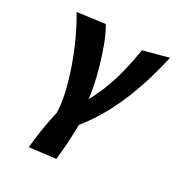

<svg xmlns="http://www.w3.org/2000/svg" viewBox="-176 -564 809 883"><g transform="rotate(30 229.0 -122.5)"><path d="M-10.3 -430.9 134.2 -450Q155.4 -414.1 173.7 -365.3Q192 -316.4 206.1 -266.4Q220.2 -216.4 228.8 -174.3Q237.3 -132.2 237.9 -110Q263.3 -156.8 281.4 -203.2Q299.6 -249.6 313.4 -304.2Q327.1 -358.9 338.7 -428.3L467.7 -463.3Q457.7 -417.1 440.9 -357.8Q424 -298.5 399 -233.9Q374.1 -169.3 339.2 -105.7Q304.4 -42.1 259.1 13.3Q258.1 62.3 255.4 109.5Q252.6 156.7 247.1 201L110.3 217.7Q115.3 168.7 122.9 119.6Q130.5 70.4 142.9 15.3Q141.9 -30.3 128.6 -88.1Q115.3 -145.8 93.2 -208Q71.1 -270.1 44.3 -328Q17.5 -385.9 -10.3 -430.9Z"/></g></svg>

Font: Ancizar Sans Thin
Style: Italic
Weight: 100
Italic angle: -4°
Designer: Cesar Puertas, Viviana Monsalve, Julian Moncada, Julian Prieto, Jose Castro, Mariel Hernandez, Felipe Aragon, Sara Alarc
Version: Version 8.100